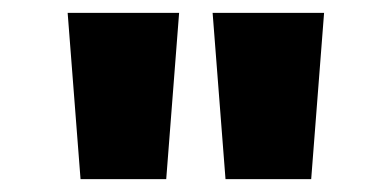

<svg xmlns="http://www.w3.org/2000/svg" viewBox="-20 -749 608 298"><path d="M105 -471 85 -729H258L238 -471ZM330 -471 310 -729H483L463 -471Z"/></svg>

Font: Noto Sans Gurmukhi UI SemiCondensed Black
Style: Regular
Weight: 900
Width: 4
Designer: Jelle Bosma - Monotype Design Team
Foundry: Monotype Imaging Inc.
Version: Version 2.004; ttfautohint (v1.8.4.7-5d5b)